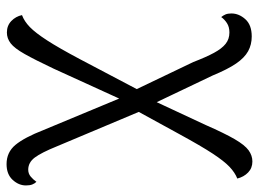

<svg xmlns="http://www.w3.org/2000/svg" viewBox="-122 -439 789 585"><g transform="rotate(90 272.5 -146.5)"><path d="M480 228Q444 228 421.5 201Q399 174 376 115L272 -135L258 -155L169 -341Q154 -380 141 -404Q128 -428 113.5 -439.5Q99 -451 79 -451Q62 -451 50.5 -443.5Q39 -436 32 -426Q27 -432 24 -439Q21 -446 21 -457Q21 -480 38.5 -499.5Q56 -519 91 -519Q116 -519 136 -508Q156 -497 173.5 -471.5Q191 -446 210 -400L302 -207L315 -189L426 75Q445 122 460 142Q475 162 497 162Q509 162 518 154.5Q527 147 534 137Q539 142 542 149.5Q545 157 545 169Q545 191 528 209.5Q511 228 480 228ZM79 227Q58 227 44 213.5Q30 200 26 181Q45 174 62.5 157Q80 140 103 104.5Q126 69 160 5L269 -202L293 -143L189 85Q162 142 144.5 173Q127 204 112 215.5Q97 227 79 227ZM309 -153 278 -201 361 -379Q386 -436 404 -467Q422 -498 438 -509.5Q454 -521 472 -521Q492 -521 505.5 -508Q519 -495 524 -475Q506 -468 488.5 -451.5Q471 -435 448 -400Q425 -365 389 -299Z"/></g></svg>

Font: Arima
Style: Regular
Weight: 400
Designer: Joana Correia and Natanael Gama
Foundry: NDISCOVER
Version: Version 1.101;gftools[0.9.23]